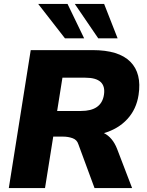

<svg xmlns="http://www.w3.org/2000/svg" viewBox="-20 -961 753 981"><path d="M25 0 137 -705H453Q587 -705 646 -645.5Q705 -586 688 -476Q677 -403 630.5 -352.5Q584 -302 511 -281Q555 -259 578 -201L655 0H463L380 -225Q373 -247 350.5 -255Q328 -263 302 -263H252L210 0ZM272 -394H394Q498 -394 511 -476Q525 -564 416 -564H299ZM482 -765 362 -941H512L581 -765ZM312 -765 175 -941H325L410 -765Z"/></svg>

Font: Mulish Black
Style: Italic
Weight: 900
Italic angle: -9°
Designer: Vernon Adams
Foundry: Vernon Adams
Version: Version 3.603; ttfautohint (v1.8.3)